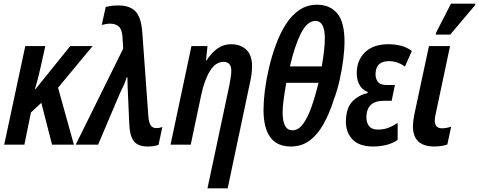

<svg xmlns="http://www.w3.org/2000/svg" viewBox="-20 -795 2632 1055"><path d="M3 0 119 -542H229L201 -416Q190 -366 172 -305H175L366 -542H489L299 -313L386 0H266L207 -230L150 -177L114 0Z M791 10Q737 10 714.5 -20.5Q692 -51 690 -120L684 -258Q683 -284 681.5 -314Q680 -344 680 -370H676Q669 -346 658.5 -323.5Q648 -301 637 -278L519 0H396L657 -528L653 -592Q650 -635 632 -650Q614 -665 585 -665Q572 -665 560.5 -662.5Q549 -660 539 -658L561 -757Q574 -760 590 -762.5Q606 -765 627 -765Q692 -766 724 -733Q756 -700 762 -616L795 -158Q798 -119 809 -105Q820 -91 839 -91Q856 -91 872 -97L851 1Q825 10 791 10Z M1240 -325Q1244 -347 1247.5 -368.5Q1251 -390 1251 -406Q1251 -455 1208 -455Q1165 -455 1134 -405.5Q1103 -356 1085 -270L1028 0H917L1032 -542H1120L1112 -463H1115Q1141 -504 1174.5 -528Q1208 -552 1250 -552Q1301 -552 1333 -522.5Q1365 -493 1365 -430Q1365 -411 1362 -387Q1359 -363 1353 -338L1231 240H1120Z M1428 -191Q1428 -237 1435 -294.5Q1442 -352 1456 -413Q1472 -484 1495.5 -548Q1519 -612 1551 -662Q1583 -712 1625.5 -740.5Q1668 -769 1723 -769Q1793 -769 1833 -721.5Q1873 -674 1873 -566Q1873 -523 1866 -467.5Q1859 -412 1846 -354.5Q1833 -297 1814 -247Q1790 -171 1757.5 -113Q1725 -55 1681 -22.5Q1637 10 1579 10Q1502 10 1465 -41Q1428 -92 1428 -191ZM1573 -430H1748Q1756 -477 1760.5 -515.5Q1765 -554 1765 -584Q1765 -680 1713 -680Q1668 -680 1633.5 -611.5Q1599 -543 1573 -430ZM1533 -177Q1533 -79 1587 -79Q1619 -79 1644.5 -113Q1670 -147 1691 -206Q1712 -265 1730 -340H1553Q1544 -289 1538.5 -248Q1533 -207 1533 -177Z M2030 10Q1948 10 1911 -35.5Q1874 -81 1882 -151Q1887 -209 1919.5 -241Q1952 -273 2000 -284L2001 -289Q1967 -303 1952 -335Q1937 -367 1941 -411Q1947 -475 1992 -513.5Q2037 -552 2114 -552Q2152 -552 2184 -543.5Q2216 -535 2243 -515L2205 -429Q2165 -459 2117 -459Q2049 -459 2044 -397Q2041 -368 2054.5 -348Q2068 -328 2103 -328H2150L2132 -241H2087Q2002 -241 1994 -165Q1990 -128 2005.5 -105.5Q2021 -83 2056 -83Q2087 -83 2112 -92Q2137 -101 2165 -120V-26Q2137 -7 2102.5 1.5Q2068 10 2030 10Z M2365 10Q2249 9 2249 -101Q2249 -127 2256 -163L2337 -542H2453L2374 -169Q2369 -147 2369 -133Q2369 -90 2409 -90Q2432 -90 2459 -99L2438 -1Q2406 10 2365 10ZM2374 -605 2377 -617 2458 -775H2592L2590 -766L2454 -605Z"/></svg>

Font: Noto Sans Condensed SemiBold
Style: Italic
Weight: 600
Width: 3
Italic angle: -12°
Designer: Monotype Design Team
Foundry: Monotype Imaging Inc.
Version: Version 2.013; ttfautohint (v1.8.4.7-5d5b)